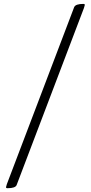

<svg xmlns="http://www.w3.org/2000/svg" viewBox="-20 -802 472 997"><path d="M365.2 -765.1Q372.6 -781.7 412.6 -781.7Q420.4 -781.7 420.4 -776.4Q420.4 -773.9 416 -760.7L66.4 158.7Q60.1 175.3 19 175.3Q11.2 175.3 11.2 169.9Q11.2 167.5 15.6 154.3Z"/></svg>

Font: Ovo
Style: Regular
Weight: 400
Designer: Nicole Fally
Foundry: Sorkin Type Co.
Version: Version 1.001